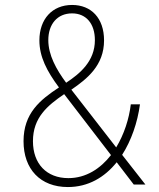

<svg xmlns="http://www.w3.org/2000/svg" viewBox="-20 -745 640 775"><path d="M254 10C336 10 402 -29 451 -90L520 0H567L473 -120C510 -178 535 -250 545 -324H508C501 -265 481 -203 449 -150L268 -383C332 -427 400 -481 400 -582C400 -672 348 -725 271 -725C191 -725 139 -668 139 -582C139 -516 169 -458 218 -392C142 -342 75 -288 75 -175C75 -62 143 10 254 10ZM175 -583C175 -647 211 -691 271 -691C328 -691 363 -649 363 -583C363 -498 303 -448 247 -411C207 -465 175 -523 175 -583ZM113 -175C113 -271 172 -319 239 -365L428 -119C385 -64 327 -26 256 -26C168 -26 113 -84 113 -175Z"/></svg>

Font: Noto Sans Mono ExtraLight
Style: Regular
Weight: 200
Designer: Monotype Design Team
Foundry: Monotype Imaging Inc.
Version: Version 2.014